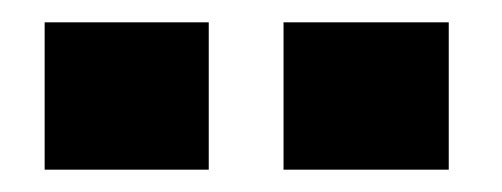

<svg xmlns="http://www.w3.org/2000/svg" viewBox="-20 -743 450 172"><path d="M167 -723H20V-591H167ZM382 -723H234V-591H382Z"/></svg>

Font: United Sans ExtraBold
Style: Regular
Weight: 800
Designer: Pablo Impallari, Rodrigo Fuenzalida (Modified by Dan O. Williams)
Version: Version 1.000;PS 001.000;hotconv 1.0.88;makeotf.lib2.5.64775